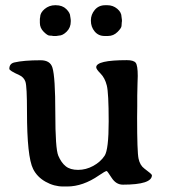

<svg xmlns="http://www.w3.org/2000/svg" viewBox="-20 -691 636 722"><path d="M129.9 -605V-620.1Q130.9 -624 130.9 -626Q130.9 -643.1 147.9 -657.2Q165 -671.4 187.5 -671.4H189.5Q214.8 -671.4 229.5 -656.7Q244.1 -642.1 244.1 -629.4Q245.1 -625.5 245.1 -623.5L246.1 -615.7V-609.9Q246.1 -587.4 231 -572.3Q215.8 -557.1 201.2 -557.1L191.9 -555.7H180.2Q174.3 -557.1 166.5 -557.1Q158.7 -557.1 144.3 -571.5Q129.9 -585.9 129.9 -605ZM438 -608.4Q438 -608.4 437 -593.8Q437 -585.9 421.9 -570.8Q406.7 -555.7 386.2 -555.7H373Q350.1 -555.7 335.9 -572.8Q321.8 -589.8 321.8 -612.8V-614.7Q321.8 -636.2 336.4 -653.8Q351.1 -671.4 376 -671.4H383.8Q404.8 -671.4 420.9 -658Q437 -644.5 437 -627.4L438.5 -616.2V-610.4ZM551.3 -32.2Q551.3 3.4 441.9 3.4Q416.5 3.4 399.9 -22.2Q383.3 -47.9 381.3 -47.9Q376 -47.9 352.5 -31.7Q292 10.3 232.4 10.3H217.8Q183.1 10.3 151.4 -7.6Q119.6 -25.4 104.5 -55.7Q81.5 -101.6 81.5 -270.5Q81.5 -366.2 75.7 -383.5Q69.8 -400.9 52.2 -408.7Q15.1 -425.3 15.1 -432.1Q15.1 -451.7 33.7 -456.1Q68.8 -464.4 132.8 -464.4Q168.9 -464.4 177.2 -436.5Q188 -401.4 188 -266.6Q188 -131.8 199.2 -105.5Q210.4 -79.1 227.3 -65.7Q244.1 -52.2 273.7 -52.2Q303.2 -52.2 330.6 -67.1Q357.9 -82 373.3 -105.2Q388.7 -128.4 388.7 -234.9Q388.7 -341.3 381.6 -369.6Q374.5 -397.9 358.2 -414.3Q341.8 -430.7 341.8 -438Q341.8 -464.8 457 -464.8Q482.4 -464.8 490.2 -455.1Q498 -445.3 498 -405.3L497.1 -377Q496.1 -348.6 496.1 -331.1V-292L495.6 -248.5Q495.6 -119.6 501 -94.5Q506.3 -69.3 522.9 -57.1Q551.3 -36.1 551.3 -32.2Z"/></svg>

Font: Averia Serif Libre
Style: Regular
Weight: 400
Version: Version 1.002